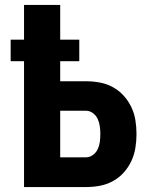

<svg xmlns="http://www.w3.org/2000/svg" viewBox="-20 -755 640 775"><path d="M77 0V-508H23V-595H77V-735H223V-595H300V-508H223V-427H327Q355 -427 382.5 -422Q410 -417 435 -403.5Q460 -390 479 -369Q498 -348 510 -323Q522 -298 526.5 -270Q531 -242 531 -214Q531 -186 526.5 -158Q522 -130 510 -104.5Q498 -79 479 -58Q460 -37 435 -23.5Q410 -10 382.5 -5Q355 0 327 0ZM223 -120H327Q342 -120 355 -129.5Q368 -139 374.5 -153Q381 -167 383 -182.5Q385 -198 385 -214Q385 -229 383 -244.5Q381 -260 374.5 -274.5Q368 -289 355 -298.5Q342 -308 327 -308H223Z"/></svg>

Font: Iosevka Curly Heavy Extended
Style: Regular
Weight: 900
Width: 7
Monospace: yes
Designer: Belleve Invis
Foundry: Belleve Invis
Version: Version 11.1.0; ttfautohint (v1.8.3)